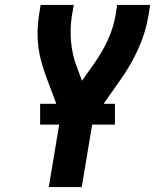

<svg xmlns="http://www.w3.org/2000/svg" viewBox="-20 -755 640 775"><path d="M177 0 225 -289 166 -446Q156 -474 147.5 -503.5Q139 -533 135 -564Q131 -595 131.5 -627Q132 -659 137 -691L144 -735H278L270 -691Q262 -637 267 -584.5Q272 -532 290 -485L311 -429L359 -497Q391 -542 414 -591Q437 -640 446 -691L453 -735H586L579 -691Q568 -624 538.5 -558.5Q509 -493 467 -434L356 -276L310 0ZM142 -252V-336H444V-252Z"/></svg>

Font: Iosevka Curly XBdEx
Style: Italic
Weight: 800
Width: 7
Italic angle: -9°
Monospace: yes
Designer: Belleve Invis
Foundry: Belleve Invis
Version: Version 11.1.0; ttfautohint (v1.8.3)